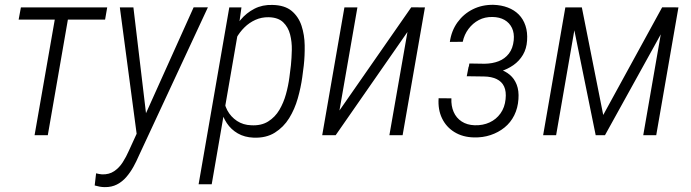

<svg xmlns="http://www.w3.org/2000/svg" viewBox="-20 -559 2858 794"><path d="M269.5 -528.3 177.7 0H123L215.3 -528.3ZM423.3 -528.3 414.6 -478H57.1L66.4 -528.3Z M570.3 -61 780.8 -528.8H839.8L554.2 85Q544.4 107.9 531.7 130.9Q519 153.8 502.4 173.1Q485.8 192.4 463.6 203.9Q441.4 215.3 413.1 214.8Q402.8 214.8 392.3 212.9Q381.8 210.9 371.6 208L377.4 157.7Q383.3 159.2 389.2 160.4Q395 161.6 401.9 162.1Q431.2 163.1 452.1 148.9Q473.1 134.8 487.5 112.1Q502 89.4 512.7 64.9ZM531.7 -528.3 585.9 -72.8 589.4 -12.2 547.4 11.7 475.6 -528.3Z M963.9 -423.8 855.5 203.1H801.3L928.2 -528.3H978.5ZM1236.3 -288.6 1230 -239.7Q1224.1 -196.8 1211.4 -152.1Q1198.7 -107.4 1175.8 -70.3Q1152.8 -33.2 1116.7 -10.5Q1080.6 12.2 1028.8 10.3Q991.2 8.8 963.4 -7.3Q935.5 -23.4 918 -49.8Q900.4 -76.2 892.8 -109.1Q885.3 -142.1 887.2 -176.3L911.1 -339.4Q918.5 -375 934.3 -411.1Q950.2 -447.3 974.6 -476.6Q999 -505.9 1032.2 -522.9Q1065.4 -540 1106.9 -538.6Q1157.7 -537.6 1186.3 -513.7Q1214.8 -489.7 1227.1 -452.1Q1239.3 -414.6 1240 -371.6Q1240.7 -328.6 1236.3 -288.6ZM1176.8 -239.3 1183.1 -289.6Q1186 -318.8 1186.8 -352.3Q1187.5 -385.7 1179.7 -416.3Q1171.9 -446.8 1151.1 -466.8Q1130.4 -486.8 1091.3 -487.8Q1061.5 -488.3 1036.1 -476.8Q1010.7 -465.3 991 -445.8Q971.2 -426.3 957 -401.1Q942.9 -376 936 -349.6L905.8 -163.1Q905.3 -130.4 919.9 -103Q934.6 -75.7 960.2 -58.8Q985.8 -42 1018.6 -41Q1060.1 -38.6 1088.9 -56.6Q1117.7 -74.7 1135.3 -104.5Q1152.8 -134.3 1162.6 -169.7Q1172.4 -205.1 1176.8 -239.3Z M1383.8 -102.1 1680.7 -528.8 1737.3 -528.3 1645 0H1590.3L1665 -426.8L1368.2 0H1312.5L1404.3 -528.3H1458Z M1988.3 -254.9 1915 -255.9 1920.9 -296.4 1984.4 -295.4Q2016.6 -295.9 2042.2 -305.9Q2067.9 -315.9 2084.5 -337.4Q2101.1 -358.9 2104.5 -392.6Q2107.4 -421.9 2097.2 -443.4Q2086.9 -464.8 2066.4 -476.6Q2045.9 -488.3 2016.6 -488.8Q1984.9 -489.3 1960 -476.1Q1935.1 -462.9 1917.5 -439.5Q1899.9 -416 1893.6 -386.2L1840.3 -385.7Q1846.7 -431.6 1871.8 -466.6Q1897 -501.5 1935.1 -520.5Q1973.1 -539.6 2020 -539.1Q2053.2 -538.1 2080.1 -527.8Q2106.9 -517.6 2125.5 -498.8Q2144 -480 2153.1 -452.6Q2162.1 -425.3 2159.7 -391.6Q2157.7 -357.9 2142.6 -332.3Q2127.4 -306.6 2103 -289.6Q2078.6 -272.5 2049.1 -263.9Q2019.5 -255.4 1988.3 -254.9ZM1918 -283.7 1984.4 -282.7Q2017.1 -281.7 2043.2 -273.7Q2069.3 -265.6 2088.4 -249.5Q2107.4 -233.4 2116.9 -208.5Q2126.5 -183.6 2124 -149.4Q2121.6 -112.3 2106.7 -82.3Q2091.8 -52.2 2066.4 -31.7Q2041 -11.2 2008.8 -0.5Q1976.6 10.3 1939.9 9.3Q1893.6 8.3 1859.4 -12.7Q1825.2 -33.7 1807.9 -69.8Q1790.5 -106 1793.9 -152.8L1846.7 -152.3Q1845.2 -121.1 1856 -96.2Q1866.7 -71.3 1889.2 -56.6Q1911.6 -42 1942.9 -41Q1977.1 -40 2004.6 -52.7Q2032.2 -65.4 2049.8 -90.1Q2067.4 -114.7 2070.8 -148.9Q2074.2 -180.7 2064.7 -201.2Q2055.2 -221.7 2033.9 -231.9Q2012.7 -242.2 1981.9 -242.7L1910.2 -243.7Z M2474.6 -83.5 2718.3 -528.8H2774.4L2481.9 0H2443.4L2335.9 -528.3H2386.2ZM2371.6 -528.3 2279.8 0H2226.1L2317.9 -528.3ZM2640.1 0 2731.9 -528.3H2785.6L2693.8 0Z"/></svg>

Font: Roboto Condensed Light
Style: Italic
Weight: 300
Italic angle: -12°
Designer: Christian Robertson
Foundry: Google
Version: Version 3.0; 2020